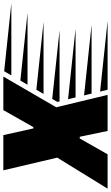

<svg xmlns="http://www.w3.org/2000/svg" viewBox="-66 -888 665 1151"><g transform="rotate(90 266.5 -312.5)"><path d="M284 -293 -127 -337H299L302 -324ZM-289 -48H143L118 -5ZM286 -388 -137 -433H275ZM229 -198 -177 -241H254ZM263 -484 -160 -529H252Q255 -514 263 -484ZM240 -580 -183 -625H229Q232 -610 240 -580ZM174 -102 -232 -145H199ZM476 -625 511 -458H521L616 -625H822L636 -323L712 0H501L461 -180H453L351 0H150L334 -317L260 -625Z"/></g></svg>

Font: Faster One
Style: Regular
Weight: 400
Designer: Eduardo Rodriguez Tunni
Foundry: Eduardo Rodriguez Tunni
Version: Version 1.002